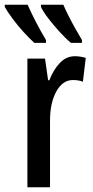

<svg xmlns="http://www.w3.org/2000/svg" viewBox="-52 -786 389 806"><path d="M262 -550Q285 -550 308 -543L296 -443Q279 -450 254 -450Q211 -450 184.5 -402Q158 -354 158 -280V0H63V-540H137L150 -449H155Q172 -493 199 -521.5Q226 -550 262 -550ZM214 -766Q221 -749 234 -723Q247 -697 262.5 -669Q278 -641 292 -618V-606H246Q224 -624 198.5 -652Q173 -680 151 -708.5Q129 -737 120 -757V-766ZM64 -766Q97 -692 141 -618V-606H92Q72 -624 47 -651.5Q22 -679 0.5 -708Q-21 -737 -32 -757V-766Z"/></svg>

Font: Noto Sans ExtraCondensed Medium
Style: Regular
Weight: 500
Width: 2
Designer: Monotype Design Team
Foundry: Monotype Imaging Inc.
Version: Version 2.013; ttfautohint (v1.8.4.7-5d5b)